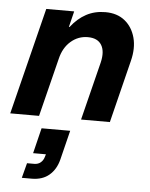

<svg xmlns="http://www.w3.org/2000/svg" viewBox="-56 -555 699 896"><g transform="rotate(5 294.0 -107.0)"><path d="M0 0 125 -500H255.8L237.5 -425.8H240.8Q272.5 -466.7 312.1 -487.9Q351.7 -509.2 401.7 -509.2Q456.7 -509.2 492.5 -480.4Q528.3 -451.7 541.7 -402.5Q555 -353.3 539.2 -291.7L466.7 0H331.7L400 -273.3Q412.5 -325.8 394.2 -355.8Q375.8 -385.8 330 -385.8Q285 -385.8 250.4 -355.8Q215.8 -325.8 203.3 -273.3L135 0ZM80 295 98.3 225H131.7Q150.8 225 162.9 214.2Q175 203.3 179.2 186.7L182.5 175.8H122.5L151.7 56.7H285.8L251.7 194.2Q240 240.8 208.3 267.9Q176.7 295 125.8 295Z"/></g></svg>

Font: Funnel Sans
Style: Bold Italic
Weight: 700
Italic angle: -14.036°
Designer: NORD ID, Kristian Moeller
Foundry: Dicotype
Version: Version 1.000